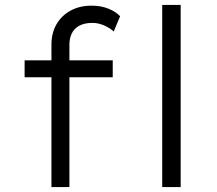

<svg xmlns="http://www.w3.org/2000/svg" viewBox="-20 -760 881 780"><path d="M189 0V-579Q189 -625 209 -660.5Q229 -696 266 -716.5Q303 -737 352 -737Q390 -737 420 -725Q450 -713 468 -694L442 -632Q424 -648 401 -657.5Q378 -667 356 -667Q323 -667 302 -655.5Q281 -644 271.5 -624Q262 -604 262 -579V0H229Q219 0 209 0Q199 0 189 0ZM80 -446V-515H438V-446ZM639 0V-740H714V0Z"/></svg>

Font: Lexend Exa Light
Style: Regular
Weight: 300
Designer: Bonnie Shaver-Troup, Thomas Jockin
Foundry: Lexend
Version: Version 1.007